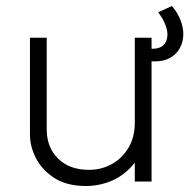

<svg xmlns="http://www.w3.org/2000/svg" viewBox="-20 -606 632 641"><path d="M267 15Q204 15 162.5 -11.2Q121 -37.5 100.5 -77Q80 -116.5 80 -157V-480H136V-174Q136 -114 174 -76.5Q212 -39 277 -39Q319 -39 353.8 -58.5Q388.5 -78 409.2 -113.2Q430 -148.5 430 -195V-480H486V0H430V-63Q396.5 -21 354.2 -3Q312 15 267 15ZM496 -401Q488.5 -401 480.2 -402.5Q472 -404 462 -406V-446Q477 -443 486 -443Q514.5 -443 526.8 -456.5Q539 -470 539 -491Q539 -506 531.5 -525Q524 -544 508 -565L554 -586Q573.5 -563 582.8 -538.5Q592 -514 592 -492Q592 -467.5 581.2 -446.8Q570.5 -426 549.2 -413.5Q528 -401 496 -401Z"/></svg>

Font: Geologica Thin
Style: Regular
Weight: 100
Version: Version 1.010;gftools[0.9.28]